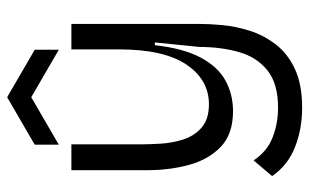

<svg xmlns="http://www.w3.org/2000/svg" viewBox="-188 -550 885 550"><g transform="rotate(-90 255.0 -274.5)"><path d="M222 148Q161 148 109 127.5Q57 107 26 62L71 9Q97 48 137 63.5Q177 79 222 79Q291 79 329 48.5Q367 18 381.5 -33.5Q396 -85 396 -146L409 -274H401Q392 -192 365.5 -142.5Q339 -93 299.5 -71.5Q260 -50 212 -50Q147 -50 110.5 -84.5Q74 -119 58.5 -175Q43 -231 43 -295V-513H117V-314Q117 -290 119 -257Q121 -224 131 -192.5Q141 -161 165 -140Q189 -119 232 -119Q302 -119 345.5 -183.5Q389 -248 389 -376V-513H462V-146Q462 -118 458.5 -80Q455 -42 442.5 -2.5Q430 37 404 71.5Q378 106 333.5 127Q289 148 222 148ZM116 -549V-618L252 -697L388 -618V-549L252 -628Z"/></g></svg>

Font: Bricolage Grotesque 48pt Light
Style: Regular
Weight: 300
Designer: Mathieu Triay
Foundry: Atelier Triay
Version: Version 1.000; ttfautohint (v1.8.4.7-5d5b);gftools[0.9.32]